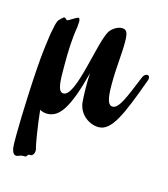

<svg xmlns="http://www.w3.org/2000/svg" viewBox="-77 -364 508 581"><g transform="rotate(15 176.5 -74.0)"><path d="M352 -170C353 -172 353 -174 353 -177C353 -182 350 -185 346 -185C341 -185 335 -181 332 -173C304 -105 289 -65 269 -65C258 -65 249 -75 249 -128C249 -187 255 -220 255 -263C255 -294 250 -302 235 -302C223 -302 207 -293 198 -280C173 -238 154 -65 115 -65C96 -65 96 -101 96 -148C96 -193 97 -230 104 -271C104 -278 105 -283 105 -287C105 -294 103 -298 100 -298C94 -298 73 -282 69 -282C65 -282 63 -288 59 -288C55 -288 51 -282 43 -275C40 -271 36 -258 35 -250C30 -230 27 -203 24 -179C16 -115 10 34 10 92C10 113 10 127 11 134C14 149 19 154 26 154C27 154 29 154 31 153C40 149 45 149 52 149H53C58 149 57 141 64 141H67C74 141 79 133 79 124C79 120 78 117 77 114C74 102 65 50 60 1C67 5 75 7 83 7C121 7 147 -29 177 -145C176 -132 176 -115 176 -99C176 -82 177 -66 178 -53C183 -15 216 6 244 6C285 6 310 -54 352 -170Z"/></g></svg>

Font: Engagement
Style: Regular
Weight: 400
Designer: Astigmatic (AOETI)
Foundry: Astigmatic (AOETI)
Version: Version 1.000